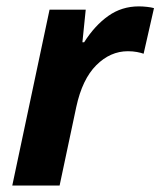

<svg xmlns="http://www.w3.org/2000/svg" viewBox="-20 -576 498 596"><path d="M18.1 0 133.8 -545.9H246.1L235.8 -444.8H241.2Q274.4 -497.1 316.2 -526.6Q357.9 -556.2 411.1 -556.2Q422.9 -556.2 436.3 -554.7Q449.7 -553.2 458 -550.8L425.8 -409.2Q418 -412.1 405 -414.6Q392.1 -417 377 -417Q322.3 -417 278.8 -373.5Q235.4 -330.1 216.8 -244.1L165 0Z"/></svg>

Font: Open Sans
Style: Bold Italic
Weight: 700
Italic angle: -12°
Designer: Monotype Design Team
Foundry: Monotype Imaging Inc.
Version: Version 3.003; ttfautohint (v1.8.4)